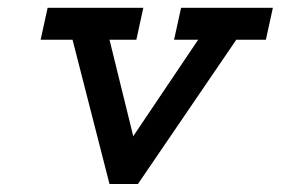

<svg xmlns="http://www.w3.org/2000/svg" viewBox="-20 -462 705 482"><path d="M99.6 -442.4H339.8L322.3 -362.3H254.9L314.5 -120.1L477.5 -362.3H417L434.6 -442.4H665L647.5 -362.3H573.2L326.2 0H254.9L162.1 -362.3H82Z"/></svg>

Font: Thabit-Bold-Oblique
Style: Bold Oblique
Weight: 700
Designer: Regenerated by Nadim Shaikli
Foundry: MAK Alagha
Version: 0.01